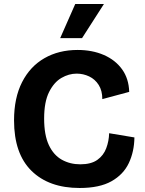

<svg xmlns="http://www.w3.org/2000/svg" viewBox="-20 -923 721 957"><path d="M377 14Q224 14 137 -71.5Q50 -157 50 -323Q50 -435 90 -513.5Q130 -592 201.5 -633Q273 -674 367 -674Q440 -674 497.5 -649Q555 -624 588.5 -577.5Q622 -531 624 -465L490 -429Q490 -471 472 -499.5Q454 -528 424.5 -542Q395 -556 362 -556Q323 -556 286 -534.5Q249 -513 224.5 -464Q200 -415 200 -332Q200 -250 223.5 -200Q247 -150 288 -127Q329 -104 380 -104Q434 -104 465 -126Q496 -148 509.5 -184Q523 -220 524 -259L650 -238Q649 -167 622 -110Q595 -53 535.5 -19.5Q476 14 377 14ZM389 -733H280L355 -903H498Z"/></svg>

Font: Bricolage Grotesque 10pt Bricolage Grotesque 10pt Regular
Style: Bold
Weight: 700
Designer: Mathieu Triay
Foundry: Atelier Triay
Version: Version 1.000; ttfautohint (v1.8.4.7-5d5b);gftools[0.9.32]